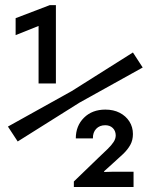

<svg xmlns="http://www.w3.org/2000/svg" viewBox="-20 -748 602 768"><path d="M50.8 -182.1 11.7 -241.7 267.1 -383.8 511.7 -538.1 550.8 -478 297.9 -337.4ZM134.3 -414.1V-663.1L148.4 -649.9L42.5 -607.4V-675.3L179.2 -727.5H203.6V-414.1ZM275.4 0V-22L374 -117.2Q395.5 -137.2 410.6 -152.1Q425.8 -167 434.3 -179.9Q442.9 -192.9 442.9 -207Q442.4 -225.1 430.9 -236.1Q419.4 -247.1 400.9 -247.1Q378.4 -247.1 364.7 -232.7Q351.1 -218.3 351.6 -194.3H283.2Q283.2 -244.6 315.9 -277.1Q348.6 -309.6 401.4 -309.6Q434.1 -309.6 458.7 -296.9Q483.4 -284.2 497.6 -262Q511.7 -239.7 511.7 -211.9Q511.7 -187 501 -168Q490.2 -148.9 472.2 -131.8Q454.1 -114.7 431.6 -94.7L396.5 -63V-60.1L428.7 -61H514.2V0Z"/></svg>

Font: Reddit Mono Medium
Style: Regular
Weight: 500
Monospace: yes
Designer: Stephen Hutchings
Foundry: Reddit
Version: Version 1.014